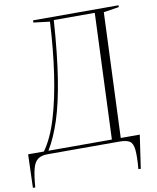

<svg xmlns="http://www.w3.org/2000/svg" viewBox="-100 -804 852 1043"><g transform="rotate(-10 326.0 -282.0)"><path d="M-4 166 2 -18H89Q135 -82 166 -185.5Q197 -289 216.5 -422Q236 -555 244 -707L154 -718L155 -730H626V-720L541 -707L513 -18H618L591 166L578 165Q584 93 580 57.5Q576 22 558 11Q540 0 502 0H106Q71 0 51.5 15Q32 30 23 66Q14 102 9 166ZM114 -18H464L492 -712H266Q253 -524 232 -392Q211 -260 181.5 -170Q152 -80 114 -18Z"/></g></svg>

Font: Display Extralight
Style: Italic
Weight: 200
Italic angle: -2°
Designer: Latin by Veronika Burian and Jose Scaglione. Greek by Irene Vlachou. Cyrillic by Vera Evstafieva
Foundry: TypeTogether
Version: Version 3.002